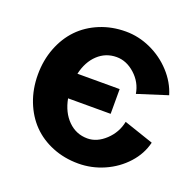

<svg xmlns="http://www.w3.org/2000/svg" viewBox="-126 -843 1002 983"><g transform="rotate(20 375.0 -351.5)"><path d="M397.9 -710.9Q467.8 -710.9 533.7 -680.9Q599.6 -650.9 648.4 -597.9Q697.3 -544.9 716.8 -480L554.2 -428.2Q544.4 -488.3 498.3 -530Q452.1 -571.8 397.9 -571.8Q338.9 -571.8 296.1 -531.7Q253.4 -491.7 237.8 -422.9H467.8V-288.1H235.8Q249.5 -215.3 293.2 -172.1Q336.9 -128.9 397.9 -128.9Q450.2 -128.9 496.1 -171.9Q542 -214.8 554.2 -275.9L715.8 -221.2Q700.2 -156.2 652.6 -103.8Q605 -51.3 537.8 -21.7Q470.7 7.8 397.9 7.8Q321.8 7.8 256.8 -18.6Q191.9 -44.9 146.2 -91.8Q100.6 -138.7 74.7 -205.3Q48.8 -272 48.8 -350.1Q48.8 -428.2 74.7 -495.4Q100.6 -562.5 146.2 -609.9Q191.9 -657.2 257.1 -684.1Q322.3 -710.9 397.9 -710.9Z"/></g></svg>

Font: LT Superior Black
Style: Regular
Weight: 900
Designer: Daniel Lyons
Foundry: LyonsType
Version: Version 2.005